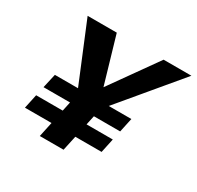

<svg xmlns="http://www.w3.org/2000/svg" viewBox="-143 -822 1012 987"><g transform="rotate(30 362.5 -329.0)"><path d="M383 -249 317 -316 560 -658H725ZM66 -88 84 -172H539L521 -88ZM205 0 278 -342H420L346 0ZM96 -227 115 -311H569L551 -227ZM275 -256 109 -658H282L382 -316Z"/></g></svg>

Font: Ysabeau Infant ExtraBold
Style: Italic
Weight: 800
Italic angle: -12°
Designer: Christian Thalmann (Catharsis Fonts)
Version: Version 2.001;gftools[0.9.30]; featfreeze: ss01,ss02,lnum